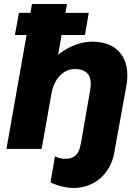

<svg xmlns="http://www.w3.org/2000/svg" viewBox="-20 -740 686 954"><path d="M74 -676 54 -566H112L12 0H187L237 -283V-281C249 -347 295 -397 351 -397C425 -397 438 -350 428 -292L383 -33L379 -15C371 29 346 49 305 49C289 50 267 44 253 37L231 166C268 185 313 194 344 194C449 195 531 123 549 13L551 0L608 -314C632 -450 564 -533 439 -533C386 -533 325 -513 269 -468L286 -566H402L421 -676H305L313 -720H139L131 -676Z"/></svg>

Font: Fixel Display ExtraBold
Style: Italic
Weight: 800
Italic angle: -10°
Designer: AlfaBravo + MacPaw
Foundry: Kyrylo Tkachov, Marchela Mozhyna, Serhii Makarenko, Maria Weinstein, Zakhar Kryvoshyya
Version: Version 1.210;Glyphs 3.2 (3217)